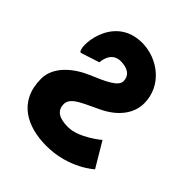

<svg xmlns="http://www.w3.org/2000/svg" viewBox="-226 -996 1166 1166"><g transform="rotate(45 357.0 -412.5)"><path d="M326.5 -840C75.3 -840 66.4 -533 106.5 -533L226.5 -572C226.5 -572 228.5 -669 313.5 -669C377.5 -669 411.5 -640 411.5 -595C411.5 -549 333.5 -516 239.5 -476C147.5 -437 46.5 -359 46.5 -251C46.5 -54 196.5 15 357.5 15C550.5 15 667.5 -94 667.5 -94L573.5 -252C573.5 -252 463.5 -159 371.5 -159C330.5 -159 252.5 -163 252.5 -240C252.5 -300 340.5 -327 438.5 -376C537.5 -425 595.5 -502 595.5 -588C595.5 -742 459.5 -840 326.5 -840Z"/></g></svg>

Font: Sztylet
Style: Bd
Weight: 700
Foundry: Cannot Into Space Fonts, PlusOne Fonts
Version: Version 0.12